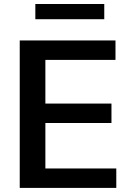

<svg xmlns="http://www.w3.org/2000/svg" viewBox="-20 -916 639 936"><path d="M76.2 -718.8H543V-624H201.2V-411.1H523.4V-316.4H201.2V-94.7H546.9V0H76.2ZM152.3 -822.3V-896.5H488.3V-822.3Z"/></svg>

Font: Min Sans SemiBold
Style: Regular
Weight: 600
Designer: Jinseong-Kim, NotoSansCJK, Nunito
Foundry: Jinseong-Kim
Version: Version 1.400;Glyphs 3.1.2 (3151)